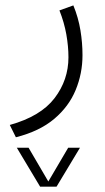

<svg xmlns="http://www.w3.org/2000/svg" viewBox="-20 -244 387 708"><path d="M127.9 444.3 42 300.8H85.4L158.2 425.3L231.4 300.8H274.9L188.5 444.3ZM250.5 -224.1Q269 -178.7 276.6 -132.3Q284.2 -85.9 284.2 -40.5Q284.2 26.9 259 87.9Q233.9 148.9 179.7 194.6Q125.5 240.2 38.6 262.2L16.1 216.8Q129.9 185.1 181.2 117.9Q232.4 50.8 232.4 -32.7Q232.4 -73.2 224.6 -117.2Q216.8 -161.1 199.2 -205.6Z"/></svg>

Font: Vazir Thin UI
Style: Thin-UI
Weight: 100
Designer: Saber Rastikerdar
Foundry: Saber Rastikerdar
Version: Version 30.0.0